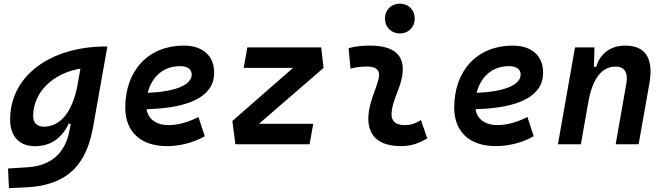

<svg xmlns="http://www.w3.org/2000/svg" viewBox="-20 -771 3556 1026"><path d="M27.8 234.4 115.7 230.5C363.8 219.2 446.3 85 478.5 -98.1L553.7 -522.5H544.4C253.9 -522.5 34.2 -369.1 34.2 -132.3C34.2 -42 82.5 10.3 168 10.3C248.5 10.3 311.5 -32.7 346.7 -109.9H357.9L353 -82.5C335.9 17.6 280.8 113.3 125.5 123L22.9 129.4ZM409.7 -404.3 393.6 -313C366.2 -171.4 302.2 -94.2 214.4 -94.2C178.2 -94.2 157.2 -114.7 157.2 -150.4C157.2 -279.3 264.6 -380.4 409.7 -404.3Z M881.8 -102.5C814.5 -102.5 772 -133.8 763.2 -187.5C996.1 -193.4 1124.5 -257.8 1124.5 -381.8C1124.5 -473.1 1064 -527.3 961.4 -527.3C773.9 -527.3 649.4 -395 649.4 -195.8C649.4 -66.4 731.9 9.8 871.6 9.8C936.5 9.8 1011.7 -6.8 1074.2 -43L1040.5 -146C989.3 -118.7 930.7 -102.5 881.8 -102.5ZM769.5 -274.9C791 -362.8 855 -417.5 941.9 -417.5C981.9 -417.5 1004.4 -400.9 1004.4 -373C1004.4 -316.9 918 -281.2 769.5 -274.9Z M1709 -408.2 1696.3 -517.6H1301.8L1282.2 -408.2H1545.9L1221.7 -124.5L1237.8 0H1634.3L1653.8 -109.4H1363.8Z M2229.5 -129.4C2195.8 -109.9 2175.3 -102.5 2143.1 -102.5C2093.8 -102.5 2069.3 -124 2072.3 -166.5C2076.7 -231 2109.4 -278.8 2125 -345.2C2154.3 -465.3 2097.7 -527.3 1958 -527.3C1919.4 -527.3 1880.9 -524.4 1842.8 -513.7L1853 -404.3C1882.8 -412.1 1912.6 -415.5 1942.4 -415.5C1993.2 -415.5 2014.2 -392.6 2002.9 -349.1C1988.3 -290.5 1953.1 -224.1 1948.7 -153.3C1941.9 -46.4 2002 9.8 2124 9.8C2181.2 9.8 2223.1 -8.3 2263.2 -31.2ZM2116.7 -592.3C2163.1 -592.3 2196.3 -625.5 2196.3 -671.9C2196.3 -718.3 2163.1 -751.5 2116.7 -751.5C2070.8 -751.5 2037.1 -718.3 2037.1 -671.9C2037.1 -625.5 2070.8 -592.3 2116.7 -592.3Z M2639.6 -102.5C2572.3 -102.5 2529.8 -133.8 2521 -187.5C2753.9 -193.4 2882.3 -257.8 2882.3 -381.8C2882.3 -473.1 2821.8 -527.3 2719.2 -527.3C2531.7 -527.3 2407.2 -395 2407.2 -195.8C2407.2 -66.4 2489.7 9.8 2629.4 9.8C2694.3 9.8 2769.5 -6.8 2832 -43L2798.3 -146C2747.1 -118.7 2688.5 -102.5 2639.6 -102.5ZM2527.3 -274.9C2548.8 -362.8 2612.8 -417.5 2699.7 -417.5C2739.7 -417.5 2762.2 -400.9 2762.2 -373C2762.2 -316.9 2675.8 -281.2 2527.3 -274.9Z M2961.4 0H3084L3126 -237.8C3152.8 -370.1 3207 -415 3270 -415C3316.9 -415 3337.4 -384.3 3327.1 -325.2L3270 0H3392.6L3450.2 -325.2C3473.6 -458.5 3429.7 -527.3 3321.8 -527.3C3243.2 -527.3 3187.5 -486.3 3166 -414.1H3153.8L3156.7 -517.6H3052.7Z"/></svg>

Font: Cascadia Mono PL SemiBold
Style: Italic
Weight: 600
Italic angle: -10°
Monospace: yes
Designer: Aaron Bell
Foundry: Saja Typeworks
Version: Version 2404.023